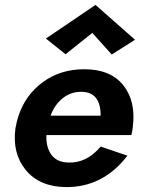

<svg xmlns="http://www.w3.org/2000/svg" viewBox="-20 -752 578 782"><path d="M356 -618 247 -531 167 -595 369 -732 530 -590 435 -530ZM499 -118Q400 11 249 10Q141 9 85 -59.5Q29 -128 43 -230Q49 -262 55 -279Q83 -365 154.5 -417.5Q226 -470 323 -470Q430 -470 482 -405Q534 -340 521 -236Q520 -222 515 -202H169Q167 -152 189.5 -121.5Q212 -91 258 -90Q333 -87 390 -155ZM313 -378Q269 -379 235.5 -352Q202 -325 186 -281H390Q390 -377 313 -378Z"/></svg>

Font: Jost* 600 Semi
Style: Italic
Weight: 600
Italic angle: -10°
Version: Version 3.500